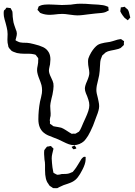

<svg xmlns="http://www.w3.org/2000/svg" viewBox="-34 -730 728 1036"><path d="M437 -652Q430 -651 413.5 -649Q397 -647 383 -647Q370 -647 342 -651Q316 -655 303 -655Q285 -655 253 -651Q247 -650 235 -650Q209 -650 189 -658Q188 -659 185.5 -659.5Q183 -660 182 -661Q180 -663 174 -671Q169 -674 169 -677Q168 -679 169 -681Q170 -683 171 -684Q172 -686 172.5 -689.5Q173 -693 174 -694Q175 -696 180 -698Q185 -700 187 -701Q191 -703 207 -705Q214 -706 228 -706Q247 -706 256 -705Q286 -703 300 -703Q319 -703 328 -704Q340 -704 348.5 -705Q357 -706 362 -707Q382 -710 400 -710Q430 -710 460 -707Q486 -705 496 -705Q526 -703 540 -697Q541 -696 545 -695Q549 -694 550 -693Q551 -692 551 -684Q551 -683 552 -678.5Q553 -674 552 -673Q551 -672 548.5 -671Q546 -670 545 -670Q543 -669 540 -667Q537 -665 533 -664Q528 -662 523 -661.5Q518 -661 513 -660Q485 -658 437 -652ZM620 -659 615 -669Q615 -672 616 -676.5Q617 -681 617 -684Q618 -685 617.5 -687Q617 -689 618 -690Q619 -691 626 -691Q629 -691 633.5 -692.5Q638 -694 640 -693L643 -689Q653 -681 655 -679Q662 -669 666 -647Q669 -638 669 -635Q663 -629 663 -629Q662 -628 660 -625.5Q658 -623 656 -621Q655 -620 651 -624Q639 -633 638 -634Q627 -647 620 -659ZM616 -519Q622 -519 630 -511Q635 -509 635 -508Q636 -507 635.5 -505.5Q635 -504 635 -503Q634 -500 634.5 -494.5Q635 -489 634 -487Q630 -483 630 -483Q620 -473 617 -471Q609 -466 584 -461Q580 -460 563.5 -457Q547 -454 536 -447L525 -437L518 -431Q517 -429 514 -421Q508 -408 507 -396Q505 -376 505 -366Q505 -361 504 -348Q503 -335 501 -324L495 -297Q486 -265 486 -244Q486 -229 494 -201Q495 -196 498 -182Q501 -168 501 -157Q501 -137 487 -103Q475 -69 468 -52Q453 -17 441 3Q427 24 420 31Q409 41 394.5 47Q380 53 365 53Q351 53 338 48.5Q325 44 305 34Q283 23 280 22L257 13Q236 5 224.5 0Q213 -5 202 -14Q173 -38 173 -86Q173 -134 182 -182Q184 -191 187.5 -204.5Q191 -218 192 -227Q193 -232 193 -242Q193 -257 190 -270Q184 -290 180 -299Q166 -333 166 -351Q166 -363 169 -375Q173 -395 172 -404Q172 -405 172.5 -410Q173 -415 171 -418Q171 -419 166 -424Q160 -433 157 -435L149 -437Q135 -440 124 -440Q119 -440 97.5 -440Q76 -440 57 -444Q34 -451 27 -457Q23 -461 22 -463Q20 -465 17.5 -467.5Q15 -470 13 -474Q10 -479 10 -485Q6 -498 6 -515L7 -546Q7 -564 2 -583.5Q-3 -603 -4 -607Q-10 -626 -13 -642Q-14 -648 -14 -654.5Q-14 -661 -14 -664Q-13 -666 -13.5 -668Q-14 -670 -13 -672Q-12 -675 -5 -680Q-1 -688 2 -689L10 -688Q12 -687 17 -687Q22 -687 23 -686Q24 -686 26 -681Q27 -679 29.5 -674.5Q32 -670 33 -667Q34 -663 34 -653Q34 -648 34.5 -640Q35 -632 37 -621Q38 -609 43.5 -593.5Q49 -578 52 -569Q56 -561 56 -556L57 -549Q57 -540 53 -526L50 -515Q50 -513 50 -513Q50 -513 52 -511L62 -506Q73 -500 89.5 -499.5Q106 -499 112 -499Q126 -498 149 -492Q179 -485 199 -475.5Q219 -466 230 -446Q238 -431 238 -409Q238 -399 236 -383Q235 -378 232.5 -367Q230 -356 230 -349Q230 -335 242 -311Q252 -291 254 -280Q255 -275 255 -265Q255 -249 249 -219Q248 -214 244 -199Q237 -169 237 -159L238 -137Q240 -117 239 -105Q238 -101 236.5 -94.5Q235 -88 235 -84Q234 -79 236 -73Q236 -71 235.5 -67.5Q235 -64 236 -62Q238 -60 240.5 -59Q243 -58 245 -56L254 -49L264 -47Q269 -46 279 -44.5Q289 -43 296 -41Q307 -37 320 -28.5Q333 -20 341 -15Q343 -14 347 -11.5Q351 -9 353 -8L364 -9Q366 -9 369 -8.5Q372 -8 374 -9Q376 -10 384 -15Q385 -16 388.5 -17.5Q392 -19 393 -21Q393 -21 399 -30Q404 -39 415 -66Q418 -73 427.5 -93.5Q437 -114 442.5 -131Q448 -148 448 -162Q448 -177 443 -191.5Q438 -206 437 -209Q435 -213 429.5 -227Q424 -241 424 -252Q424 -267 436 -293Q448 -321 448 -336Q448 -347 444 -367Q443 -372 442 -379.5Q441 -387 441 -397Q441 -409 443 -415Q447 -428 458 -447Q475 -475 494 -488Q509 -496 530 -499.5Q551 -503 559 -504Q569 -506 600 -516Q612 -519 616 -519ZM655 -560 653 -568ZM355 67Q355 66 353.5 64.5Q352 63 353 62Q354 61 356.5 60.5Q359 60 360 59L369 55Q370 55 370 56Q370 57 371 58L377 67L378 70Q378 71 376 72Q374 73 373 73Q365 76 361 75ZM428 117Q429 118 428.5 118.5Q428 119 428 120V132Q427 155 410 187Q398 211 385.5 227Q373 243 355 252Q345 257 330 262Q316 266 309 269Q293 277 285 280Q279 284 276 285Q273 286 268 285.5Q263 285 260 285Q259 285 257.5 285.5Q256 286 254 285Q252 285 250 283.5Q248 282 247 281L236 274Q233 272 230.5 268Q228 264 227 262Q209 241 209 188V159Q209 145 206 131Q204 111 204 102V91Q204 83 205 80Q207 77 209.5 74Q212 71 214 68Q216 66 217 64.5Q218 63 219 62Q222 60 230 60Q237 57 240 58Q243 58 246 64Q247 65 250.5 67.5Q254 70 254 72Q255 73 254 75.5Q253 78 253 79Q249 93 248 100Q245 112 245 125Q245 135 246.5 149Q248 163 249 173Q251 187 253 195Q254 197 254 199.5Q254 202 255 203L263 207Q265 208 268 210Q271 212 275 213H277Q282 213 289 211.5Q296 210 299 209Q304 209 320.5 208.5Q337 208 350 201Q357 199 359 197Q361 195 363.5 191.5Q366 188 368 186Q375 178 387 158Q393 147 401 135Q408 122 419 116Q428 116 428 117Z"/></svg>

Font: Rubik-Burned
Style: Regular
Weight: 400
Designer: NaN (generative design), Hubert & Fischer (Rubik source font outlines)
Foundry: NaN, Hubert & Fischer
Version: Version 1.000